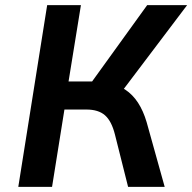

<svg xmlns="http://www.w3.org/2000/svg" viewBox="-20 -725 746 745"><path d="M51 0 163 -705H294L246 -409H355L323 -389L551 -705H706L449 -365L397 -403Q436 -397 465.5 -377.5Q495 -358 515.5 -326.5Q536 -295 549 -251L619 0H477L426 -203Q413 -255 387.5 -277.5Q362 -300 315 -300H230L182 0Z"/></svg>

Font: Nunito Sans 7pt SemiCondensed
Style: Bold Italic
Weight: 700
Width: 4
Italic angle: -9°
Designer: Vernon Adams
Foundry: Vernon Adams
Version: Version 3.101;gftools[0.9.27]